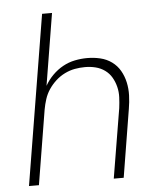

<svg xmlns="http://www.w3.org/2000/svg" viewBox="-53 -781 705 828"><g transform="rotate(-5 300.0 -367.5)"><path d="M39 0 160 -735H203L152 -424Q166 -449 186.5 -469.5Q207 -490 231.5 -503.5Q256 -517 283 -522.5Q310 -528 337 -528Q366 -528 393.5 -521.5Q421 -515 443 -499Q465 -483 478.5 -459.5Q492 -436 498 -408.5Q504 -381 503 -352Q502 -323 497 -294L449 0H406L456 -301Q459 -324 460 -347.5Q461 -371 455.5 -393Q450 -415 439 -434Q428 -453 410 -466Q392 -479 370 -484.5Q348 -490 324 -490Q302 -490 280 -486Q258 -482 236.5 -471.5Q215 -461 197 -444.5Q179 -428 166 -408.5Q153 -389 146 -367Q139 -345 135 -323L82 0Z"/></g></svg>

Font: Iosevka Extralight Extended
Style: Italic
Weight: 200
Width: 7
Italic angle: -9°
Monospace: yes
Designer: Belleve Invis
Foundry: Belleve Invis
Version: Version 32.5.0; ttfautohint (v1.8.4)